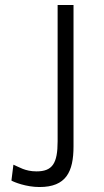

<svg xmlns="http://www.w3.org/2000/svg" viewBox="-20 -743 417 773"><path d="M276 -154V-723H212V-174C212 -85 191 -53 127 -53C81 -53 56 -71 34 -80L26 -16C36 -10 85 10 139 10C246 10 276 -51 276 -154Z"/></svg>

Font: United Sans ExtraLight
Style: Regular
Weight: 200
Designer: Pablo Impallari, Rodrigo Fuenzalida (Modified by Dan O. Williams)
Version: Version 1.000;PS 001.000;hotconv 1.0.88;makeotf.lib2.5.64775